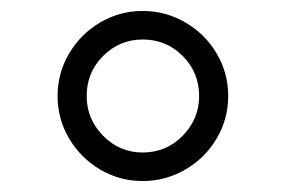

<svg xmlns="http://www.w3.org/2000/svg" viewBox="-20 -793 521 350"><path d="M85 -618Q85 -660 106 -695.5Q127 -731 162.5 -752Q198 -773 240 -773Q282 -773 318 -752Q354 -731 375 -695.5Q396 -660 396 -618Q396 -576 375 -540.5Q354 -505 318 -484Q282 -463 240 -463Q198 -463 162.5 -484Q127 -505 106 -540.5Q85 -576 85 -618ZM343 -618Q343 -661 313 -691Q283 -721 240 -721Q198 -721 168 -691Q138 -661 138 -618Q138 -576 168 -545.5Q198 -515 240 -515Q283 -515 313 -545.5Q343 -576 343 -618Z"/></svg>

Font: Open Sauce One Light
Style: Regular
Weight: 300
Designer: Alfredo Marco Pradil
Foundry: Creative Sauce Fz LLC
Version: Version 1.477